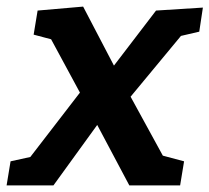

<svg xmlns="http://www.w3.org/2000/svg" viewBox="-49 -562 635 582"><path d="M343 0 214 -243 94 -465 117 -440 53 -457 65 -530 203 -542 320 -318 454 -73 434 -93 509 -73 497 0ZM-29 0 -17 -73 65 -91 32 -72 200 -290 242 -292 424 -530 566 -539 555 -466 473 -447 511 -467 342 -263 302 -261 113 0Z"/></svg>

Font: Bitter Thin
Style: Bold Italic
Weight: 700
Italic angle: -9°
Version: Version 3.021